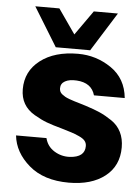

<svg xmlns="http://www.w3.org/2000/svg" viewBox="-54 -792 605 841"><g transform="rotate(5 249.0 -371.5)"><path d="M66.9 -750H172.9L248 -642.1L324.2 -750H430.2L323.2 -579.1H171.9ZM279.8 6.8Q169.9 6.8 105 -49.1Q40 -105 32.2 -179.2H166Q174.8 -143.1 206.3 -123.5Q237.8 -104 274.9 -106Q340.8 -109.9 340.8 -159.2Q340.8 -172.4 333 -182.1Q325.2 -191.9 306.2 -200.4Q287.1 -209 272.9 -213.4Q258.8 -217.8 228 -227.1Q187 -238.3 162.1 -247.6Q137.2 -256.8 106.2 -274.9Q75.2 -293 59.6 -320.1Q43.9 -347.2 43.9 -383.8Q43.9 -462.9 106.4 -511Q168.9 -559.1 272 -559.1Q352.1 -559.1 418 -514.2Q483.9 -469.2 492.2 -383.8H356.9Q341.8 -438 275.9 -441.9Q243.7 -443.8 224.9 -433.3Q206.1 -422.9 206.1 -401.9Q206.1 -394 209 -387.5Q211.9 -380.9 219 -375.5Q226.1 -370.1 232.4 -366.5Q238.8 -362.8 252 -357.9Q265.1 -353 273.7 -350.6Q282.2 -348.1 299.1 -343Q315.9 -337.9 325.2 -335Q363.3 -322.8 388.2 -311.8Q413.1 -300.8 441.2 -282Q469.2 -263.2 483.6 -234.1Q498 -205.1 498 -167Q498 -85.9 439 -39.6Q379.9 6.8 279.8 6.8Z"/></g></svg>

Font: Oakes Grotesk
Style: Bold
Weight: 700
Designer: Samuel Oakes
Foundry: Samuel Oakes
Version: Version 1.0 | wf-rip DC20170320